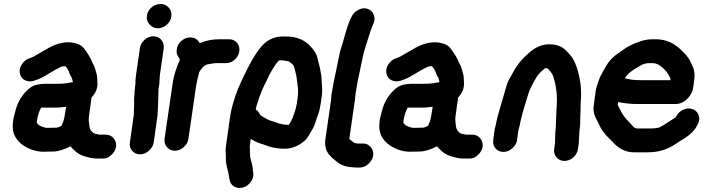

<svg xmlns="http://www.w3.org/2000/svg" viewBox="-20 -724 3513 958"><path d="M260 -87 214 -86C209 -86 206 -87 202 -88C182 -93 169 -101 165 -110C164 -112 164 -112 163 -113L167 -136C169 -148 174 -165 185 -187H263C267 -187 283 -188 310 -191L303 -149C302 -141 300 -130 296 -118C294 -113 292 -108 290 -104C288 -100 288 -97 287 -97C276 -90 267 -87 260 -87ZM245 32C269 32 298 23 332 6C337 13 343 19 351 26C364 40 381 49 399 55C425 63 445 67 461 67H496C509 67 522 62 535 50C548 38 557 24 559 8C561 -8 557 -22 547 -34C537 -46 524 -52 508 -52H483C477 -52 473 -52 471 -53C469 -54 464 -55 457 -56C450 -57 444 -61 440 -66C432 -73 427 -83 426 -94C425 -105 424 -114 423 -121C422 -128 423 -139 425 -153L437 -238C458 -260 468 -285 466 -312C466 -319 465 -326 465 -335C465 -344 463 -352 460 -362C457 -372 455 -380 453 -386C451 -392 449 -397 446 -402C443 -407 440 -413 438 -419C436 -425 431 -434 424 -446C417 -458 408 -471 398 -484C388 -497 372 -505 353 -509C323 -517 289 -513 252 -499C239 -494 218 -483 190 -466L164 -451C153 -444 145 -440 142 -439L127 -433C111 -428 99 -418 89 -403C79 -388 76 -373 79 -358C82 -343 90 -331 104 -324C118 -317 133 -316 149 -321C165 -326 177 -331 185 -335C193 -339 208 -347 229 -360C250 -373 265 -381 272 -384C279 -387 283 -390 285 -391C293 -393 301 -394 306 -394C316 -383 322 -372 325 -363C328 -354 331 -346 335 -341C339 -336 340 -331 341 -326C342 -321 343 -317 344 -314C339 -313 334 -313 330 -312C326 -311 320 -310 314 -309C308 -308 302 -308 296 -307C290 -306 279 -306 264 -306H212C192 -306 175 -304 159 -300C143 -296 126 -285 110 -268C84 -241 66 -208 56 -168C54 -162 53 -155 51 -148C49 -141 47 -133 46 -126C45 -119 44 -112 44 -105C40 -59 59 -23 100 4C131 23 163 33 197 33Z M768 -184 770 -242V-245L771 -281L775 -305L777 -341C777 -347 778 -353 779 -359L797 -483C799 -499 795 -513 785 -525C775 -537 762 -543 746 -543C730 -543 714 -537 701 -525C688 -513 680 -499 678 -483L660 -359C657 -339 655 -322 656 -307L654 -291C652 -276 651 -265 651 -259C651 -253 651 -248 650 -243C649 -238 649 -229 649 -217C649 -205 650 -195 649 -188C648 -181 648 -169 648 -153L628 -13C626 3 629 16 639 28C649 40 663 46 679 46C695 46 710 40 723 28C736 16 745 3 747 -13L766 -149ZM736 -687C723 -676 715 -662 713 -645C711 -628 715 -614 726 -602C737 -590 750 -583 767 -583C784 -583 798 -589 811 -600C824 -611 833 -625 835 -642C837 -659 833 -674 822 -686C811 -698 798 -704 781 -704C764 -704 749 -698 736 -687Z M875 -418C868 -406 864 -393 860 -381L854 -364C852 -358 851 -351 848 -342C845 -333 843 -318 840 -298L801 -31C799 -15 803 -2 813 10C823 22 836 28 852 28C868 28 884 22 897 10C910 -2 918 -15 920 -31L959 -298C961 -310 963 -320 965 -328C967 -336 969 -342 970 -347L974 -364C975 -365 976 -367 977 -369C978 -371 982 -377 990 -386C998 -395 1007 -401 1016 -403C1025 -405 1033 -406 1040 -407C1047 -408 1051 -409 1054 -409H1107C1123 -409 1138 -414 1151 -426C1164 -438 1172 -452 1174 -468C1176 -484 1173 -498 1163 -510C1153 -522 1140 -528 1124 -528H1071C1040 -528 1008 -522 977 -509C967 -526 953 -535 936 -537C919 -539 904 -534 890 -524C876 -514 867 -501 863 -484C859 -467 861 -453 870 -440L875 -432C876 -432 876 -432 876 -431L877 -430Z M1420 -418C1422 -417 1427 -413 1434 -408C1441 -403 1446 -396 1448 -388C1450 -380 1452 -371 1455 -361C1458 -351 1459 -343 1460 -337C1461 -331 1462 -317 1465 -297C1468 -277 1468 -257 1465 -237L1461 -207C1459 -194 1455 -178 1448 -158C1441 -138 1436 -125 1432 -119C1428 -113 1425 -107 1421 -101C1402 -101 1382 -104 1363 -111L1349 -116C1344 -118 1337 -120 1330 -122C1323 -124 1315 -128 1306 -133C1297 -138 1291 -142 1287 -144L1279 -150C1272 -164 1264 -173 1256 -178C1257 -187 1260 -197 1264 -208C1276 -248 1291 -285 1309 -319C1329 -364 1350 -399 1372 -423H1390ZM1489 -13C1502 -22 1511 -32 1517 -42C1523 -52 1529 -63 1536 -74C1543 -85 1550 -100 1555 -117C1560 -134 1565 -148 1569 -158C1573 -168 1577 -186 1581 -212L1586 -248C1588 -263 1588 -277 1587 -290C1586 -303 1585 -313 1585 -322C1585 -331 1584 -339 1583 -347C1582 -355 1580 -363 1579 -370C1578 -377 1576 -387 1573 -399C1570 -411 1566 -424 1563 -438C1560 -452 1551 -467 1537 -484C1506 -523 1463 -542 1407 -542H1392C1357 -542 1326 -531 1300 -508C1264 -477 1220 -401 1168 -282C1161 -265 1151 -237 1140 -197C1134 -177 1130 -154 1126 -128L1107 8C1106 17 1105 26 1106 35C1107 44 1107 56 1107 69C1107 82 1109 98 1114 116C1119 134 1122 149 1123 160L1125 170C1127 185 1134 198 1147 206C1160 214 1175 216 1191 212C1207 208 1221 198 1231 184C1241 170 1246 155 1244 139L1242 129C1241 111 1238 96 1234 82C1230 68 1228 59 1228 53C1228 47 1227 41 1227 36V19C1227 13 1226 9 1226 7L1231 -31C1247 -21 1263 -13 1276 -9C1289 -5 1301 -1 1311 3C1321 7 1332 10 1342 12C1352 14 1360 15 1367 16C1374 17 1385 18 1400 18C1431 18 1461 8 1489 -13Z M1645 -314 1634 -253C1633 -244 1633 -235 1632 -226L1603 -25C1601 -12 1602 2 1607 20C1612 38 1628 58 1657 80C1662 84 1666 87 1671 91C1690 102 1707 108 1724 109L1753 112H1774C1790 112 1805 106 1818 94C1831 82 1840 68 1842 52C1844 36 1840 22 1830 10C1820 -2 1807 -8 1791 -8H1770H1763L1753 -10C1750 -10 1747 -11 1746 -12C1745 -13 1743 -15 1739 -18L1729 -25C1726 -27 1725 -29 1723 -32L1751 -226C1752 -235 1753 -245 1754 -256L1764 -315L1791 -444C1794 -458 1798 -472 1803 -488C1808 -504 1814 -523 1821 -545C1828 -567 1833 -583 1838 -594L1843 -605C1850 -620 1851 -635 1845 -650C1839 -665 1829 -675 1814 -680C1799 -685 1784 -683 1768 -675C1752 -667 1741 -655 1734 -640L1728 -628C1719 -608 1710 -581 1701 -549C1692 -517 1686 -495 1682 -484C1678 -473 1675 -461 1673 -449Z M2089 -87 2043 -86C2038 -86 2035 -87 2031 -88C2011 -93 1998 -101 1994 -110C1993 -112 1993 -112 1992 -113L1996 -136C1998 -148 2003 -165 2014 -187H2092C2096 -187 2112 -188 2139 -191L2132 -149C2131 -141 2129 -130 2125 -118C2123 -113 2121 -108 2119 -104C2117 -100 2117 -97 2116 -97C2105 -90 2096 -87 2089 -87ZM2074 32C2098 32 2127 23 2161 6C2166 13 2172 19 2180 26C2193 40 2210 49 2228 55C2254 63 2274 67 2290 67H2325C2338 67 2351 62 2364 50C2377 38 2386 24 2388 8C2390 -8 2386 -22 2376 -34C2366 -46 2353 -52 2337 -52H2312C2306 -52 2302 -52 2300 -53C2298 -54 2293 -55 2286 -56C2279 -57 2273 -61 2269 -66C2261 -73 2256 -83 2255 -94C2254 -105 2253 -114 2252 -121C2251 -128 2252 -139 2254 -153L2266 -238C2287 -260 2297 -285 2295 -312C2295 -319 2294 -326 2294 -335C2294 -344 2292 -352 2289 -362C2286 -372 2284 -380 2282 -386C2280 -392 2278 -397 2275 -402C2272 -407 2269 -413 2267 -419C2265 -425 2260 -434 2253 -446C2246 -458 2237 -471 2227 -484C2217 -497 2201 -505 2182 -509C2152 -517 2118 -513 2081 -499C2068 -494 2047 -483 2019 -466L1993 -451C1982 -444 1974 -440 1971 -439L1956 -433C1940 -428 1928 -418 1918 -403C1908 -388 1905 -373 1908 -358C1911 -343 1919 -331 1933 -324C1947 -317 1962 -316 1978 -321C1994 -326 2006 -331 2014 -335C2022 -339 2037 -347 2058 -360C2079 -373 2094 -381 2101 -384C2108 -387 2112 -390 2114 -391C2122 -393 2130 -394 2135 -394C2145 -383 2151 -372 2154 -363C2157 -354 2160 -346 2164 -341C2168 -336 2169 -331 2170 -326C2171 -321 2172 -317 2173 -314C2168 -313 2163 -313 2159 -312C2155 -311 2149 -310 2143 -309C2137 -308 2131 -308 2125 -307C2119 -306 2108 -306 2093 -306H2041C2021 -306 2004 -304 1988 -300C1972 -296 1955 -285 1939 -268C1913 -241 1895 -208 1885 -168C1883 -162 1882 -155 1880 -148C1878 -141 1876 -133 1875 -126C1874 -119 1873 -112 1873 -105C1869 -59 1888 -23 1929 4C1960 23 1992 33 2026 33Z M2755 -141C2754 -102 2753 -77 2751 -65L2749 -8L2745 19C2743 35 2747 49 2757 61C2767 73 2780 79 2796 79C2812 79 2828 73 2841 61C2854 49 2862 35 2864 19L2868 -10L2871 -70C2874 -88 2875 -102 2875 -113C2875 -124 2875 -138 2876 -155C2877 -172 2877 -185 2877 -194C2877 -203 2878 -212 2878 -220C2883 -276 2876 -332 2858 -387C2854 -400 2848 -413 2842 -425C2836 -437 2823 -453 2803 -473C2783 -493 2756 -503 2720 -503C2684 -503 2650 -488 2618 -459C2590 -434 2567 -409 2552 -384L2521 -329C2515 -319 2509 -303 2503 -282C2497 -261 2493 -245 2489 -233L2467 -157C2463 -144 2460 -132 2458 -121C2456 -110 2454 -101 2452 -94C2450 -87 2448 -79 2447 -71L2441 -25C2439 -9 2442 4 2452 16C2462 28 2476 34 2492 34C2508 34 2523 28 2536 16C2549 4 2558 -9 2560 -25L2566 -71C2566 -73 2567 -77 2569 -83C2571 -89 2574 -102 2578 -122C2582 -142 2589 -166 2597 -193C2605 -220 2612 -241 2617 -258C2622 -275 2635 -302 2657 -339C2664 -351 2674 -362 2689 -374L2697 -382C2699 -384 2702 -384 2706 -384C2710 -384 2712 -383 2714 -381C2728 -367 2737 -354 2741 -341C2755 -296 2761 -250 2758 -202C2757 -187 2756 -167 2755 -141Z M3098 -334C3108 -350 3119 -361 3129 -367C3133 -370 3137 -373 3142 -377C3146 -379 3156 -384 3171 -394C3186 -404 3202 -409 3218 -409H3237C3253 -409 3268 -402 3284 -388C3300 -374 3311 -361 3317 -348C3319 -344 3321 -340 3323 -337C3325 -334 3326 -330 3325 -326V-324H3177C3144 -324 3117 -327 3098 -334ZM3160 -205H3352C3366 -205 3378 -209 3390 -216C3419 -234 3436 -261 3440 -295L3444 -326C3448 -355 3444 -380 3432 -401C3423 -425 3408 -448 3384 -469C3347 -508 3303 -528 3254 -528H3235C3212 -528 3192 -524 3173 -517C3141 -507 3111 -492 3084 -472C3079 -468 3074 -464 3069 -461C3047 -447 3029 -430 3014 -410C3010 -404 3002 -391 2990 -370C2978 -349 2971 -334 2968 -324C2965 -314 2962 -305 2959 -297C2956 -289 2954 -279 2952 -267L2942 -194C2939 -175 2943 -155 2954 -132C2957 -127 2962 -118 2968 -105C2974 -92 2980 -80 2987 -71C2994 -62 3000 -55 3004 -49L3033 -20C3065 17 3101 36 3142 36H3213C3265 36 3310 22 3350 -5C3372 -20 3387 -29 3393 -32C3426 -53 3448 -76 3460 -101C3469 -116 3471 -131 3467 -146C3463 -161 3453 -172 3439 -178C3425 -184 3409 -185 3392 -178C3375 -171 3362 -159 3353 -141C3353 -139 3349 -137 3341 -132C3333 -127 3322 -120 3307 -110C3292 -100 3280 -93 3271 -89C3262 -85 3246 -83 3224 -83H3159C3152 -83 3145 -86 3139 -93C3133 -100 3128 -106 3123 -111C3100 -133 3084 -155 3074 -177C3070 -186 3066 -194 3062 -201L3064 -215C3096 -208 3129 -205 3160 -205Z"/></svg>

Font: AppleStorm
Style: XbdIta
Weight: 800
Foundry: Cannot Into Space Fonts
Version: Version 1.01